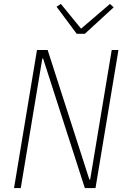

<svg xmlns="http://www.w3.org/2000/svg" viewBox="-20 -951 640 971"><path d="M198 -655H194L85 0H51L167 -698H221L432 -43H436L545 -698H579L463 0H409ZM368 -780 266 -917 288 -931 390 -806 536 -931 555 -914 409 -780Z"/></svg>

Font: IBM Plex Mono ExtraLight
Style: Italic
Weight: 200
Italic angle: -9°
Monospace: yes
Designer: Mike Abbink, Paul van der Laan, Pieter van Rosmalen
Foundry: Bold Monday
Version: Version 2.3